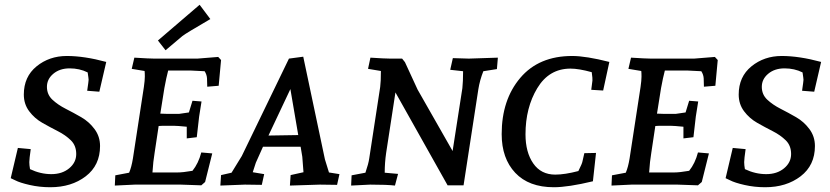

<svg xmlns="http://www.w3.org/2000/svg" viewBox="-20 -775 3486 806"><path d="M109 -149Q103 -107 103 -94.5Q103 -82 106 -65Q150 -44 195.5 -44Q241 -44 270.5 -68.5Q300 -93 300 -128.5Q300 -164 277.5 -186Q255 -208 222.5 -224.5Q190 -241 157.5 -259.5Q125 -278 102.5 -308Q80 -338 80 -378Q80 -453 133.5 -496.5Q187 -540 260.5 -540Q334 -540 426 -515L397 -390L346 -394Q352 -435 352 -440Q352 -445 348 -471Q314 -488 272.5 -488Q231 -488 204 -465.5Q177 -443 177 -410.5Q177 -378 200 -356.5Q223 -335 255.5 -318.5Q288 -302 321 -283Q354 -264 377 -233Q400 -202 400 -162Q400 -81 340 -35Q280 11 191 11Q146 11 104.5 1.5Q63 -8 44 -18L25 -27L55 -154Z M627 -529H809L896 -536L908 -523L898 -415L850 -411Q850 -431 849 -446.5Q848 -462 839 -476Q791 -479 779 -479H686Q678 -449 670 -405L653 -298Q664 -297 681 -297H732L773 -303L788 -352L826 -349Q819 -301 816 -286L806 -199L764 -194V-243Q724 -247 709 -247H675Q656 -247 646 -246L629 -133Q623 -98 620 -51H724Q748 -51 788 -58Q813 -89 825 -135L871 -131L841 -11L825 3Q754 0 739 0H546L462 4L464 -39L522 -50Q532 -73 538 -110L584 -410Q588 -438 588 -453.5Q588 -469 587 -477L533 -486L544 -533Q607 -529 627 -529ZM818 -755 863 -695Q760 -635 746 -624L675 -564L643 -605Z M1405 -44 1395 1Q1349 0 1323 0L1197 4L1200 -40L1254 -52L1249 -117L1242 -159H1084L1054 -92L1041 -52L1089 -44L1079 1Q1036 0 1008 0L905 4L908 -40L952 -50L995 -120L1193 -529L1253 -537L1344 -106L1361 -51ZM1199 -401 1107 -206 1232 -208Z M1618 -529H1668L1680 -514Q1725 -416 1733 -399L1880 -141L1921 -405Q1924 -432 1924 -476L1870 -482L1881 -531L1948 -529L2070 -533L2066 -485L2009 -476Q1994 -438 1988 -400L1926 3H1859L1640 -387L1601 -133Q1595 -92 1595 -50L1651 -45L1638 4Q1604 0 1534 0L1454 4L1456 -39L1514 -50Q1527 -88 1530 -110L1576 -410Q1579 -432 1579 -477L1525 -486L1535 -533Q1595 -529 1618 -529Z M2305 11Q2200 11 2143 -49.5Q2086 -110 2086 -212Q2086 -356 2164 -448Q2242 -540 2382 -540Q2440 -540 2538 -515L2512 -395L2462 -398L2467 -437Q2468 -444 2464 -472Q2410 -487 2375 -487Q2285 -487 2235.5 -405Q2186 -323 2186 -211Q2186 -136 2218.5 -89Q2251 -42 2311 -42Q2351 -42 2408 -57Q2424 -89 2425 -97L2433 -132L2482 -133L2469 -14Q2365 11 2305 11Z M2712 -529H2894L2981 -536L2993 -523L2983 -415L2935 -411Q2935 -431 2934 -446.5Q2933 -462 2924 -476Q2876 -479 2864 -479H2771Q2763 -449 2755 -405L2738 -298Q2749 -297 2766 -297H2817L2858 -303L2873 -352L2911 -349Q2904 -301 2901 -286L2891 -199L2849 -194V-243Q2809 -247 2794 -247H2760Q2741 -247 2731 -246L2714 -133Q2708 -98 2705 -51H2809Q2833 -51 2873 -58Q2898 -89 2910 -135L2956 -131L2926 -11L2910 3Q2839 0 2824 0H2631L2547 4L2549 -39L2607 -50Q2617 -73 2623 -110L2669 -410Q2673 -438 2673 -453.5Q2673 -469 2672 -477L2618 -486L2629 -533Q2692 -529 2712 -529Z M3110 -149Q3104 -107 3104 -94.5Q3104 -82 3107 -65Q3151 -44 3196.5 -44Q3242 -44 3271.5 -68.5Q3301 -93 3301 -128.5Q3301 -164 3278.5 -186Q3256 -208 3223.5 -224.5Q3191 -241 3158.5 -259.5Q3126 -278 3103.5 -308Q3081 -338 3081 -378Q3081 -453 3134.5 -496.5Q3188 -540 3261.5 -540Q3335 -540 3427 -515L3398 -390L3347 -394Q3353 -435 3353 -440Q3353 -445 3349 -471Q3315 -488 3273.5 -488Q3232 -488 3205 -465.5Q3178 -443 3178 -410.5Q3178 -378 3201 -356.5Q3224 -335 3256.5 -318.5Q3289 -302 3322 -283Q3355 -264 3378 -233Q3401 -202 3401 -162Q3401 -81 3341 -35Q3281 11 3192 11Q3147 11 3105.5 1.5Q3064 -8 3045 -18L3026 -27L3056 -154Z"/></svg>

Font: Andada SC
Style: Italic
Weight: 400
Italic angle: -8.29999°
Designer: Carolina Giovagnoli
Foundry: Carolina Giovagnoli
Version: Version 1.003